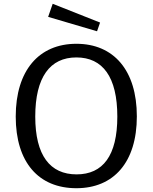

<svg xmlns="http://www.w3.org/2000/svg" viewBox="-20 -983 805 1013"><path d="M258 -963 234 -894 492 -818 508 -864ZM383 10C580 10 702 -127 702 -369C702 -613 579 -752 383 -752C186 -752 63 -612 63 -368C63 -126 184 10 383 10ZM384 -63C244 -63 166 -163 166 -368C166 -576 244 -680 383 -680C522 -680 599 -577 599 -368C599 -162 523 -63 384 -63Z"/></svg>

Font: 18Franklin
Style: Regular
Weight: 400
Designer: Pablo Impallari, Rodrigo Fuenzalida (Modified by Dan O. Williams)
Version: Version 0.025;PS 000.025;hotconv 1.0.88;makeotf.lib2.5.64775